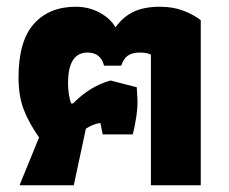

<svg xmlns="http://www.w3.org/2000/svg" viewBox="-20 -550 680 570"><path d="M96 -142Q65 -186 50 -226Q35 -266 35 -320Q35 -428 80.5 -479Q126 -530 205 -530Q243 -530 275 -513Q307 -496 323 -469Q344 -499 375.5 -514.5Q407 -530 455 -530Q494 -530 525 -518Q556 -506 576 -490V0H428V-388Q416 -394 396 -394Q372 -394 359 -384.5Q346 -375 340 -355H289Q279 -394 240 -394Q182 -394 182 -303Q182 -270 191 -243H197Q247 -294 308 -311L386 -291L388 -257Q389 -235 385 -206Q381 -177 374 -151H285L278 -185Q256 -182 235 -168L199 0H38Z"/></svg>

Font: Athiti
Style: Bold
Weight: 700
Designer: CadsonDemak Team
Foundry: CadsonDemak
Version: Version 1.033